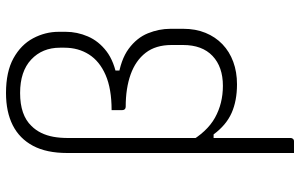

<svg xmlns="http://www.w3.org/2000/svg" viewBox="-200 -600 1000 640"><g transform="rotate(-90 300.0 -280.0)"><path d="M524 -169Q524 -128 510.5 -95Q497 -62 472.5 -38.5Q448 -15 414 -2.5Q380 10 339 10Q284 10 243.5 -8Q203 -26 172 -68H145V-152Q180 -90 227.5 -63.5Q275 -37 334 -37Q397 -37 433.5 -71.5Q470 -106 470 -170V-208Q470 -261 444 -294.5Q418 -328 372 -344.5Q326 -361 264 -361Q259 -361 256 -364Q253 -367 253 -372Q253 -376 253 -379.5Q253 -383 253 -386.5Q253 -390 253 -393.5Q253 -397 253 -400.5Q253 -404 253 -408Q324 -408 370 -428Q416 -448 438.5 -483.5Q461 -519 461 -565V-580Q461 -639 421.5 -676Q382 -713 310 -713Q273 -713 245.5 -703.5Q218 -694 200 -675Q186 -661 177 -642.5Q168 -624 164 -602Q160 -580 160 -553Q160 -497 160 -436Q160 -375 160 -311Q160 -247 160 -182.5Q160 -118 160 -54.5Q160 9 160 70.5Q160 132 160 189Q160 192 158.5 194.5Q157 197 155 198.5Q153 200 149 200Q139 200 129.5 200Q120 200 110 200Q110 175 110 150.5Q110 126 110 101Q110 3 110 -76Q110 -155 110 -227.5Q110 -300 110 -379Q110 -458 110 -556Q110 -625 134 -670Q158 -715 202.5 -737.5Q247 -760 310 -760Q381 -760 426 -735Q471 -710 492.5 -669.5Q514 -629 514 -584V-561Q514 -523 498.5 -487Q483 -451 449 -425Q415 -399 357 -389L385 -420V-357L357 -387Q421 -378 457.5 -351Q494 -324 509 -287Q524 -250 524 -212Z"/></g></svg>

Font: Recursive Light
Style: Regular
Weight: 300
Version: Version 1.085